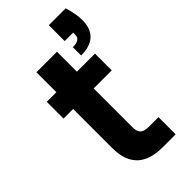

<svg xmlns="http://www.w3.org/2000/svg" viewBox="-252 -871 932 932"><g transform="rotate(-45 214.0 -405.0)"><path d="M411 -810Q419 -781 423.5 -759Q428 -737 428 -712Q428 -655 396.5 -625Q365 -595 302 -595V-652Q353 -652 353 -685V-701H295V-810ZM91 -439H25V-554H91V-691H232V-554H356V-439H232V-171Q232 -143 245 -130.5Q258 -118 291 -118H356V0H268Q228 0 195.5 -9Q163 -18 139.5 -38.5Q116 -59 103.5 -91.5Q91 -124 91 -172Z"/></g></svg>

Font: Poppins SemiBold
Style: Regular
Weight: 600
Designer: Ninad Kale (Devanagari), Jonny Pinhorn (Latin)
Foundry: Indian Type Foundry
Version: Version 3.002 2017